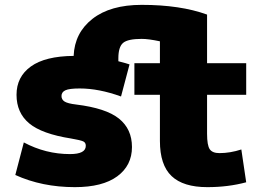

<svg xmlns="http://www.w3.org/2000/svg" viewBox="-20 -760 1096 790"><path d="M638 -590Q591 -600 563 -600Q506 -600 486.5 -583.5Q467 -567 467 -520V-508Q502 -499 513 -495L478 -363Q387 -396 308 -396Q265 -396 249 -388.5Q233 -381 233 -365Q233 -350 246 -342Q259 -334 293 -330Q416 -315 469.5 -272Q523 -229 523 -155Q523 -79 462.5 -34.5Q402 10 288 10Q153 10 43 -40L78 -174Q168 -126 268 -126Q333 -126 333 -160Q333 -173 323 -178Q313 -183 273 -190Q152 -209 100 -252.5Q48 -296 48 -370Q48 -444 107 -486.5Q166 -529 283 -530Q287 -625 360.5 -682.5Q434 -740 563 -740Q722 -740 832 -700V-500H993V-370H832V-210Q832 -162 843 -146Q854 -130 883 -130Q927 -130 973 -145L993 -10Q919 10 833 10Q734 10 686 -35.5Q638 -81 638 -180V-370H533V-500H638Z"/></svg>

Font: M PLUS 1p Black
Style: Regular
Weight: 900
Version: Version 1.061